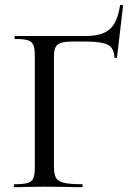

<svg xmlns="http://www.w3.org/2000/svg" viewBox="-20 -774 553 794"><path d="M40 -12.2Q77.1 -12.2 94 -17.1Q110.8 -22 117.4 -36.4Q124 -50.8 124 -81.1V-543.9Q124 -573.7 117.9 -587.9Q111.8 -602.1 95.5 -607.4Q79.1 -612.8 43 -612.8Q40 -612.8 40 -618.9Q40 -625 43 -625H333Q401.9 -625 433.8 -653.1Q465.8 -681.2 476.1 -750Q476.1 -753.9 480.5 -753.9Q484.9 -753.9 487.5 -752.4Q490.2 -751 488.8 -749L463.9 -537.1Q463.9 -534.2 458.5 -534.2Q453.1 -534.2 453.1 -537.1Q451.2 -577.1 424.6 -589.6Q397.9 -602.1 335.9 -602.1H275.9Q233.9 -602.1 218.5 -589.6Q203.1 -577.1 203.1 -543V-85Q203.1 -52.7 211.7 -38.3Q220.2 -23.9 244.1 -18.1Q268.1 -12.2 319.8 -12.2Q321.8 -12.2 321.8 -6.1Q321.8 0 319.8 0Q278.8 0 255.9 -1L162.1 -2L90.8 -1Q71.8 0 40 0Q37.1 0 37.1 -6.1Q37.1 -12.2 40 -12.2Z"/></svg>

Font: Cormorant-Medium
Style: Regular
Weight: 500
Designer: Christian Thalmann (Catharsis Fonts)
Version: Version 3.000